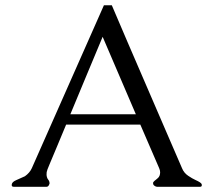

<svg xmlns="http://www.w3.org/2000/svg" viewBox="-20 -717 818 737"><path d="M501.5 -278.3 374 -575.7Q342.8 -501 311.8 -426.8Q280.8 -352.5 250 -278.3ZM748 0H583Q578.6 0 574 -3.2Q569.3 -6.3 568.4 -9Q567.4 -11.7 567.4 -14.6Q567.4 -17.6 572.5 -22.2Q577.6 -26.9 584 -31.7Q590.3 -36.6 592.5 -42.7Q594.7 -48.8 594.7 -55.7Q594.7 -63 590.8 -71.8L518.6 -238.8H233.9Q216.3 -196.8 199 -155Q181.6 -113.3 170.7 -87.6Q159.7 -62 159.2 -56.4Q158.7 -50.8 158.7 -46.6Q158.7 -42.5 160.2 -37.1Q161.6 -31.7 165 -27.6Q168.5 -23.4 169.4 -19.3Q170.4 -15.1 170.4 -13.7Q170.4 -12.2 169.4 -10.3Q166 0 158.7 0H32.7Q22.9 0 25.4 -10.3Q27.3 -19 42 -25.4Q56.6 -31.7 75.7 -40.5Q94.2 -53.7 102.1 -71.3L378.9 -696.8H409.2Q433.6 -639.2 469.5 -555.7Q505.4 -472.2 543.7 -383.8Q582 -295.4 617.9 -211.9Q653.8 -128.4 678.7 -71.3Q686 -53.2 702.4 -42.2Q718.8 -31.2 729.7 -26.4Q740.7 -21.5 746.6 -17.6Q752.4 -13.7 753.7 -11Q754.9 -8.3 754.9 -6.6Q754.9 -4.9 753.7 -2.4Q752.4 0 748 0Z"/></svg>

Font: Caudex
Style: Regular
Weight: 400
Version: Version 1.04